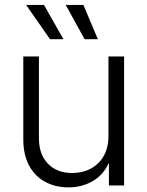

<svg xmlns="http://www.w3.org/2000/svg" viewBox="-20 -770 612 797"><path d="M264.6 7.8Q210 7.8 167.5 -15.1Q125 -38.1 100.8 -82.8Q76.7 -127.4 76.7 -191.9V-535.6H141.6V-196.3Q141.6 -128.9 179.2 -90.3Q216.8 -51.8 279.8 -51.8Q322.3 -51.8 356.4 -69.8Q390.6 -87.9 410.4 -122.3Q430.2 -156.7 430.2 -204.6V-535.6H495.1V0H432.1V-125.5H444.3Q421.9 -55.2 373.8 -23.7Q325.7 7.8 264.6 7.8ZM331.1 -607.4 252.9 -749.5H326.2L386.2 -607.4ZM187.5 -607.4 88.4 -749.5H162.6L243.2 -607.4Z"/></svg>

Font: Inter 20pt Light
Style: Regular
Weight: 300
Version: Version 4.001;git-66647c0bb